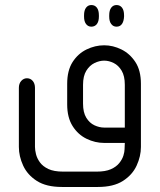

<svg xmlns="http://www.w3.org/2000/svg" viewBox="-20 -568 635 763"><path d="M343 -462Q330 -462 322 -472.5Q314 -483 314 -502V-507Q314 -527 322 -537.5Q330 -548 343 -548Q357 -548 365 -537.5Q373 -527 373 -507V-502Q373 -483 365 -472.5Q357 -462 343 -462ZM443 -462Q430 -462 422 -472.5Q414 -483 414 -502V-507Q414 -527 422 -537.5Q430 -548 443 -548Q457 -548 465 -537.5Q473 -527 473 -507V-502Q472 -483 464.5 -472.5Q457 -462 443 -462ZM476 0H394Q358 0 324 -16.5Q290 -33 268.5 -67Q247 -101 247 -153V-235Q247 -288 268.5 -321.5Q290 -355 324 -371.5Q358 -388 394 -388Q429 -388 462.5 -371.5Q496 -355 518 -321.5Q540 -288 540 -235V16Q540 53 523 90Q506 127 468.5 151Q431 175 369 175H226Q164 175 126.5 151Q89 127 72 90Q55 53 55 16V-219Q55 -236 64.5 -246.5Q74 -257 87 -257Q101 -257 110 -246.5Q119 -236 119 -219V16Q119 28 123 44.5Q127 61 138.5 77Q150 93 172 103.5Q194 114 231 114H364Q399 114 420.5 104.5Q442 95 454 80Q466 65 470.5 50Q475 35 475 25ZM476 -61V-231Q476 -266 463.5 -287Q451 -308 432 -317.5Q413 -327 394 -327Q375 -327 355.5 -317.5Q336 -308 323 -287Q310 -266 310 -231V-156Q310 -121 323 -100Q336 -79 355.5 -70Q375 -61 394 -61Z"/></svg>

Font: Beiruti
Style: Regular
Weight: 400
Designer: Arlette Boutros
Foundry: Boutros
Version: Version 1.41